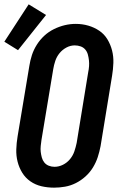

<svg xmlns="http://www.w3.org/2000/svg" viewBox="-44 -856 564 884"><path d="M205 8Q175 8 147 1.5Q119 -5 96 -21Q73 -37 58.5 -60.5Q44 -84 37 -111.5Q30 -139 31 -168.5Q32 -198 37 -228L91 -552Q95 -578 103 -602.5Q111 -627 125.5 -650Q140 -673 160 -691.5Q180 -710 204.5 -722Q229 -734 254 -740Q279 -746 305 -746Q335 -746 362.5 -738Q390 -730 413 -714.5Q436 -699 450.5 -675Q465 -651 472 -623.5Q479 -596 478 -566.5Q477 -537 472 -507L419 -183Q414 -157 406 -132.5Q398 -108 384 -85Q370 -62 349.5 -43.5Q329 -25 305 -13Q281 -1 255.5 3.5Q230 8 205 8ZM207 -88Q227 -88 246 -97.5Q265 -107 278.5 -123.5Q292 -140 298.5 -159.5Q305 -179 309 -198L362 -523Q365 -537 366 -551Q367 -565 365.5 -578.5Q364 -592 360.5 -605Q357 -618 348.5 -628Q340 -638 327 -642.5Q314 -647 300 -647Q280 -647 261.5 -637Q243 -627 230 -611Q217 -595 210.5 -575.5Q204 -556 201 -537L147 -212Q145 -198 143.5 -184Q142 -170 143.5 -157Q145 -144 148.5 -131Q152 -118 160 -108Q168 -98 180.5 -93Q193 -88 207 -88ZM39 -625 -24 -664 88 -836 168 -787Z"/></svg>

Font: Iosevka Slab Oblique
Style: Bold
Weight: 700
Italic angle: -9°
Monospace: yes
Designer: Belleve Invis
Foundry: Belleve Invis
Version: Version 11.1.1; ttfautohint (v1.8.3)